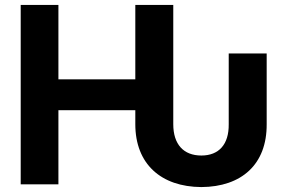

<svg xmlns="http://www.w3.org/2000/svg" viewBox="-20 -748 1164 779"><path d="M797 11C960 10 1063 -81 1062 -244V-531H908V-244C909 -162 868 -117 797 -117C725 -117 683 -162 683 -244V-728H529V-426H217V-728H64V0H217V-301H529V-244C529 -83 633 10 797 11Z"/></svg>

Font: Wafeq
Style: Bold
Weight: 700
Designer: Rasmus Andersson & Azza Alameddine
Foundry: Google & TypeTogether
Version: Version 3.000;FEAKit 1.0